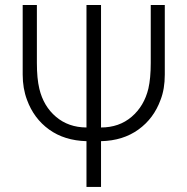

<svg xmlns="http://www.w3.org/2000/svg" viewBox="-20 -740 742 760"><path d="M322.3 -181.2Q234.9 -183.6 174.3 -227.3Q113.8 -271 86.9 -344.7Q69.8 -390.1 69.8 -444.8V-720.2H126V-490.7Q126 -429.2 135.7 -388.7Q152.3 -319.3 201.7 -277.6Q251 -235.8 322.3 -235.4V-720.2H379.9V-235.4Q451.7 -235.4 501.2 -277.8Q550.8 -320.3 567.4 -389.6Q576.7 -430.2 576.7 -490.7V-720.2H632.3V-444.8Q632.3 -387.7 615.7 -345.2Q588.9 -271 527.8 -227.1Q466.8 -183.1 379.9 -181.2V0H322.3Z"/></svg>

Font: Manrope Light
Style: Regular
Weight: 300
Designer: Mikhail Sharanda
Foundry: Mikhail Sharanda
Version: Version 4.505;FEAKit 1.0